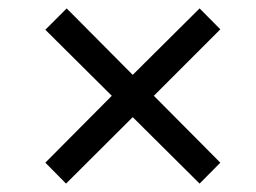

<svg xmlns="http://www.w3.org/2000/svg" viewBox="-20 -561 610 457"><path d="M295.9 -282.2 137.2 -124 87.9 -173.8 246.1 -333 87.9 -490.2 138.7 -541 295.9 -382.8 455.1 -541 504.4 -491.2 346.2 -333 504.4 -173.8 455.1 -124Z"/></svg>

Font: Liberation Serif
Style: Bold Italic
Weight: 700
Italic angle: -16.333°
Designer: Steve Matteson
Foundry: Ascender Corporation
Version: Version 2.1.5